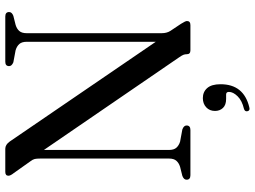

<svg xmlns="http://www.w3.org/2000/svg" viewBox="-139 -601 964 726"><g transform="rotate(-90 343.0 -238.0)"><path d="M231.5 -14.5Q231.5 0 214.5 0H43.5Q26.5 0 26.5 -14.5Q26.5 -25 41 -30.5L75 -39Q89.5 -43.5 98 -53Q106.5 -62.5 106.5 -81V-567.5Q106.5 -581.5 104.8 -588.8Q103 -596 96.5 -604.5L51.5 -668Q41.5 -680.5 41.5 -688Q41.5 -700 56 -700H143.5Q159 -700 171 -683L548 -131V-619Q548 -637.5 539.5 -647Q531 -656.5 516 -661L470.5 -669.5Q456 -675.5 456 -685.5Q456 -700 472.5 -700H643.5Q660.5 -700 660.5 -685.5Q660.5 -675 646 -669.5L612 -661Q597 -656.5 588.8 -647Q580.5 -637.5 580.5 -619V-109Q580.5 -89.5 589 -76L616 -35.5Q626.5 -19 626.5 -13Q626.5 0 611 0H515.5Q501 0 501 -13.5Q501 -20 499 -25.8Q497 -31.5 489 -43L139 -554V-81Q139 -62.5 147.5 -53Q156 -43.5 170.5 -39L216.5 -30.5Q231.5 -25 231.5 -14.5ZM332 135Q309 135 297.8 123Q286.5 111 286.5 93Q286.5 72.5 300.2 59.8Q314 47 335 47Q358.5 47 373 63.5Q387.5 80 387.5 114Q387.5 201.5 301 222.5Q288 226.5 285.5 216Q283 206 294.5 202.5Q326 195 342.2 178.2Q358.5 161.5 358.5 145.5Q358.5 135 348.5 135Z"/></g></svg>

Font: Fraunces 144pt S050
Style: Regular
Weight: 400
Version: Version 1.000; ttfautohint (v1.8.3)